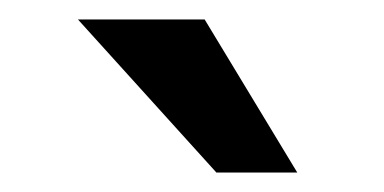

<svg xmlns="http://www.w3.org/2000/svg" viewBox="-20 -760 394 197"><path d="M202 -583 60 -740H190L285 -583Z"/></svg>

Font: Instrument Sans SemiCondensed Medium
Style: Regular
Weight: 500
Width: 4
Designer: Rodrigo Fuenzalida
Foundry: fragTYPE
Version: Version 1.000;gftools[0.9.28]